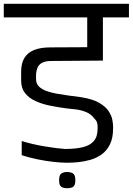

<svg xmlns="http://www.w3.org/2000/svg" viewBox="-56 -860 703 1017"><path d="M298 2Q269 2 228 -2.5Q187 -7 143 -16Q99 -25 59 -38V-113Q84 -105 116 -97.5Q148 -90 181 -84.5Q214 -79 242 -75.5Q270 -72 288 -71Q343 -71 381.5 -80Q420 -89 440.5 -112.5Q461 -136 461 -178Q461 -188 461 -189Q461 -190 461 -189.5Q461 -189 461 -192Q461 -199 458.5 -209.5Q456 -220 443 -233Q426 -256 400 -266.5Q374 -277 346 -280.5Q318 -284 295 -286Q251 -292 208.5 -300.5Q166 -309 131.5 -325Q97 -341 76.5 -367Q56 -393 56 -434Q56 -432 56 -441Q56 -450 56 -462Q56 -474 56 -480Q56 -525 73.5 -553.5Q91 -582 125.5 -595.5Q160 -609 211 -609L406 -610V-768H-36V-840H627V-768H489V-539L217 -537Q185 -537 168 -528Q151 -519 144 -504Q137 -489 135 -469Q135 -462 135 -454Q135 -446 135 -440Q135 -417 150 -402Q165 -387 190 -378Q215 -369 246 -363.5Q277 -358 310.5 -353.5Q344 -349 375 -345Q436 -335 470 -315Q504 -295 519.5 -271Q535 -247 539 -225.5Q543 -204 543 -190V-180Q543 -129 526.5 -95.5Q510 -62 483 -42.5Q456 -23 423 -13.5Q390 -4 357.5 -1Q325 2 298 2ZM299 137Q288 137 278 134Q268 131 262.5 122.5Q257 114 257 95Q257 66 269.5 58.5Q282 51 299 51Q318 51 330.5 58.5Q343 66 343 95Q343 114 337.5 122.5Q332 131 322 134Q312 137 299 137Z"/></svg>

Font: Matangi Medium
Style: Regular
Weight: 500
Designer: Prashant Pant
Foundry: The Graphic Ant
Version: Version 3.002